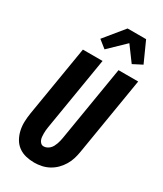

<svg xmlns="http://www.w3.org/2000/svg" viewBox="-241 -1070 990 1167"><g transform="rotate(30 254.5 -487.0)"><path d="M207 8Q177 8 148 1Q119 -6 96 -23Q73 -40 59 -65Q45 -90 38.5 -119Q32 -148 33 -178.5Q34 -209 39 -240L121 -735H259L174 -221Q172 -209 171 -197.5Q170 -186 170 -174.5Q170 -163 171 -152Q172 -141 176 -131Q180 -121 188 -113.5Q196 -106 208 -106Q219 -106 230 -111Q241 -116 249.5 -124.5Q258 -133 263.5 -143.5Q269 -154 273 -165Q277 -176 279.5 -187Q282 -198 284 -209L371 -735H509L419 -190Q415 -165 407.5 -140Q400 -115 386 -91.5Q372 -68 352.5 -48.5Q333 -29 309 -16Q285 -3 259 2.5Q233 8 207 8ZM234 -802 180 -845 292 -982H422L486 -840L422 -807L346 -910Z"/></g></svg>

Font: Iosevka Term Curly Heavy
Style: Italic
Weight: 900
Italic angle: -9°
Designer: Belleve Invis
Foundry: Belleve Invis
Version: Version 32.3.0